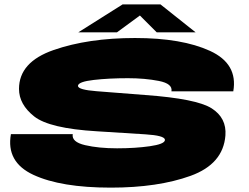

<svg xmlns="http://www.w3.org/2000/svg" viewBox="-20 -855 1139 879"><path d="M487 4Q259 4 133 -54.5Q7 -113 30 -241H313Q307 -205 369.5 -190.5Q432 -176 516 -176Q599 -176 665.5 -185.5Q732 -195 735 -213Q735 -214.5 735 -216Q732 -234.5 646 -240Q553 -246 423 -254Q206 -267 136.5 -322Q67 -377 67 -448Q67 -571 225.5 -626Q384 -681 598 -681Q813 -681 941.5 -622Q1070 -563 1048 -437H765Q771 -472 707 -484.5Q643 -497 566 -497Q478 -497 409 -489Q340 -481 337 -463Q337 -462 337 -461Q339 -444 421.5 -437.5Q509 -430 645 -420Q880 -403 949 -359Q1018 -315 1012 -235Q1002 -104 852.5 -50Q703 4 487 4ZM338.5 -707 541.5 -835H714.5L875.5 -707H697.5L620.5 -784L515.5 -707Z"/></svg>

Font: Anybody UltraExpanded Black
Style: Italic
Weight: 900
Width: 9
Italic angle: -10°
Designer: Tyler Finck
Foundry: Etcetera Type Company
Version: Version 1.010; ttfautohint (v1.8.3) -l 8 -r 50 -G 200 -x 14 